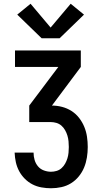

<svg xmlns="http://www.w3.org/2000/svg" viewBox="-20 -1004 540 1024"><path d="M252 0Q227 0 201.5 -4.5Q176 -9 153.5 -20.5Q131 -32 112.5 -50.5Q94 -69 82 -91.5Q70 -114 64.5 -139Q59 -164 58 -190H159Q159 -170 164.5 -151Q170 -132 182.5 -117Q195 -102 214 -95Q233 -88 252 -88Q267 -88 282 -92.5Q297 -97 308.5 -107.5Q320 -118 327.5 -131.5Q335 -145 339.5 -159.5Q344 -174 345.5 -189.5Q347 -205 347 -220Q347 -235 345.5 -250.5Q344 -266 339.5 -281Q335 -296 327 -310Q319 -324 307.5 -334Q296 -344 281 -348.5Q266 -353 250 -353H136V-441L291 -647H60V-735H411V-647L257 -441Q284 -441 311 -434Q338 -427 361.5 -412Q385 -397 402 -375Q419 -353 429.5 -327.5Q440 -302 444 -274.5Q448 -247 448 -220Q448 -192 443.5 -164Q439 -136 428.5 -110.5Q418 -85 400 -63Q382 -41 358.5 -26.5Q335 -12 307.5 -6Q280 0 252 0ZM298 -800H202L72 -926L143 -984L250 -857L357 -984L428 -926Z"/></svg>

Font: Zed Sans Semibold
Style: Regular
Weight: 600
Designer: Belleve Invis
Foundry: Belleve Invis
Version: Version 1.0.0; ttfautohint (v1.8.4)